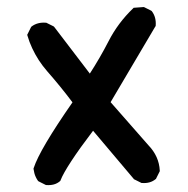

<svg xmlns="http://www.w3.org/2000/svg" viewBox="-20 -531 540 551"><path d="M110.8 -0.5 91.3 -10.3 89.8 -11.2 88.9 -12.2Q85.4 -17.1 82.8 -22.7Q80.1 -28.3 78.6 -34.2Q77.1 -40 76.2 -46.4V-47.4L76.7 -48.8Q94.2 -102.5 188 -237.3Q154.3 -282.2 115.7 -326.2Q102.1 -341.8 91.3 -358.4Q80.6 -375 72.3 -392.8Q64 -410.6 58.6 -429.2L58.1 -431.2L59.1 -433.1L68.8 -452.6L69.8 -454.1L70.8 -455.1Q87.9 -467.8 111.8 -465.8H112.8L113.8 -465.3L133.3 -455.6L134.8 -454.6L135.7 -453.6L237.8 -319.8Q267.1 -365.2 291.5 -412.6Q318.4 -465.3 362.3 -507.3L363.8 -508.8H365.7L391.1 -510.7H392.6L394 -510.3L413.6 -500.5L415 -499.5L416 -498.5Q428.7 -481.4 426.8 -457.5V-456.1L425.8 -455.1L297.4 -237.8L405.8 -114.3Q436.5 -82.5 438.5 -41.5V-39.6L438 -38.6L428.2 -19L427.7 -17.6L426.8 -17.1Q411.1 -3.9 387.2 -5.9H386.2L385.3 -6.3L365.7 -16.1L364.3 -16.6L363.8 -17.6L247.1 -155.8Q208 -104.5 184.6 -68.6Q161.1 -32.7 153.8 -13.7L153.3 -12.2L152.3 -11.2Q144.5 -4.4 134.5 -1.7Q124.5 1 112.8 0H111.8Z"/></svg>

Font: NaikaiFont
Style: SemiBold
Weight: 600
Version: Version 1.89